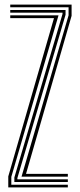

<svg xmlns="http://www.w3.org/2000/svg" viewBox="-20 -820 351 840"><path d="M74.2 -47.2 280 -753V-788.2H24.8V-800H293.2V-750.8L93.8 -59.2H276.8V-47.2ZM42.8 -23.8V-43.5L253.5 -758.8V-764.5H24.8V-776.2H266.8V-755.5L56 -41V-35.5H276.8V-23.8ZM16.2 0V-48.2L216.2 -740.8H24.8V-752.8H236L29.5 -46.2V-11.8H276.8V0Z"/></svg>

Font: Big Shoulders Inline Display
Style: Regular
Weight: 400
Designer: Patric King
Foundry: XO Type Co
Version: Version 1.000